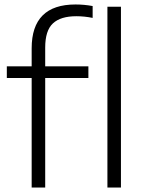

<svg xmlns="http://www.w3.org/2000/svg" viewBox="-20 -838 646 858"><path d="M121.5 0V-489.5H10.5V-541.5H121.5V-622Q121.5 -818 317.5 -818Q356 -818 394 -811V-758Q357 -765.5 321 -765.5Q251 -765.5 216.5 -733.5Q182 -701.5 182 -625.5V-541.5H375V-489.5H182V0ZM460 0V-808H520.5V0Z"/></svg>

Font: Encode Sans SemiExpanded SemiExpanded Light
Style: Regular
Weight: 300
Width: 6
Designer: Multiple Designers
Foundry: Impallari Type
Version: Version 3.000; ttfautohint (v1.8.3) -l 8 -r 50 -G 200 -x 14 